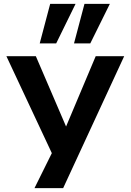

<svg xmlns="http://www.w3.org/2000/svg" viewBox="-20 -791 675 991"><path d="M158 180 274 -54V56L13 -501H165L321 -138L474 -501H621L306 180ZM362 -567 416 -771H547L446 -567ZM185 -567 239 -771H370L270 -567Z"/></svg>

Font: Nunito Sans 7pt SemiExpanded
Style: Bold
Weight: 700
Width: 6
Designer: Vernon Adams
Foundry: Vernon Adams
Version: Version 3.101;gftools[0.9.27]